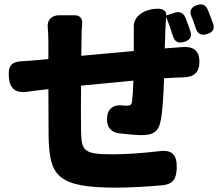

<svg xmlns="http://www.w3.org/2000/svg" viewBox="-20 -806 1020 881"><path d="M947 -727C942 -739 938 -751 933 -762C923 -784 908 -790 885 -783C857 -774 847 -756 859 -729C863 -721 866 -712 869 -704C872 -694 876 -684 879 -674C888 -649 906 -642 931 -650C956 -658 966 -672 958 -697C955 -706 951 -717 947 -727ZM473 -561 353 -550 354 -622C354 -654 355 -677 357 -700C359 -721 346 -736 322 -736H276H251C216 -736 196 -713 199 -682C201 -661 202 -639 202 -614V-535L148 -530C124 -528 102 -526 82 -525C29 -523 16 -501 21 -448C26 -397 54 -378 105 -385C125 -388 145 -390 158 -392L202 -397L203 -178C207 0 242 55 512 55C578 55 660 50 726 44C774 39 789 15 791 -34C793 -96 769 -121 708 -112C640 -104 562 -98 500 -98C366 -98 354 -111 352 -202C351 -245 351 -329 352 -413L592 -436C591 -398 589 -365 586 -340C584 -324 576 -321 560 -321C556 -321 552 -321 546 -322C500 -328 472 -307 471 -261C470 -222 489 -199 528 -194C565 -190 606 -186 627 -186C681 -186 708 -199 718 -256C726 -295 730 -371 733 -447L790 -450C798 -450 808 -451 820 -451C870 -452 895 -473 895 -523C895 -574 867 -594 816 -590C806 -589 798 -589 791 -588L736 -584L739 -673L742 -728C754 -700 765 -669 774 -639C782 -613 800 -606 826 -614C851 -622 861 -636 854 -661C847 -682 839 -705 830 -727C822 -746 803 -755 783 -748L743 -735V-737C745 -756 725 -766 706 -766C647 -766 589 -735 594 -677C594 -673 594 -670 594 -667V-572Z"/></svg>

Font: GenSenRounded2 TW H
Style: Regular
Weight: 900
Version: Version 2.100;PS 2.1;hotconv 16.6.51;makeotf.lib2.5.65220 DE